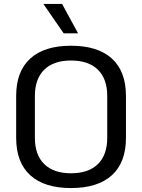

<svg xmlns="http://www.w3.org/2000/svg" viewBox="-20 -943 721 974"><path d="M62 -244V-456Q62 -581 133.5 -646Q205 -711 340 -711Q476 -711 547.5 -646Q619 -581 619 -456V-244Q619 -119 547.5 -54Q476 11 340 11Q205 11 133.5 -54Q62 -119 62 -244ZM524 -244V-456Q524 -543 476.5 -589.5Q429 -636 340 -636Q252 -636 204.5 -589.5Q157 -543 157 -456V-244Q157 -157 204.5 -110.5Q252 -64 340 -64Q429 -64 476.5 -110.5Q524 -157 524 -244ZM200 -923H295L376 -774H303Z"/></svg>

Font: KoHo Medium
Style: Regular
Weight: 500
Version: Version 1.000; ttfautohint (v1.6)